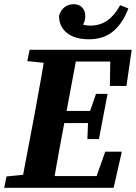

<svg xmlns="http://www.w3.org/2000/svg" viewBox="-22 -894 647 914"><path d="M108 -603 119 -657H605L580 -485H501L503 -601H339L295 -366H407L435 -447H490L449 -232H394L397 -308H284Q272 -245 260.5 -182Q249 -119 238 -56H438L479 -172H558L519 0H-2L9 -54L88 -62L142 -347Q153 -409 164.5 -471Q176 -533 186 -595ZM401 -707Q335 -707 297 -737Q259 -767 259 -819Q277 -874 330 -874Q354 -874 369 -858.5Q384 -843 384 -817Q384 -794 373 -777Q390 -772 406 -772Q454 -772 488.5 -796Q523 -820 550 -869L589 -854Q564 -786 518.5 -746.5Q473 -707 401 -707Z"/></svg>

Font: Source Serif Pro
Style: Bold Italic
Weight: 700
Italic angle: -12°
Designer: Frank Grießhammer
Foundry: Adobe Systems Incorporated
Version: Version 3.001;hotconv 1.0.111;makeotfexe 2.5.65597